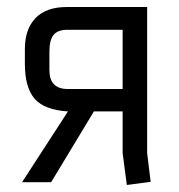

<svg xmlns="http://www.w3.org/2000/svg" viewBox="-20 -520 511 548"><path d="M400 -83 410 -1 342 8 330 -83V-202H248L126 0H43L174 -202Q107 -206 79 -238Q51 -270 51 -338V-380Q51 -437 81.5 -468.5Q112 -500 171 -500H400ZM173 -266H330V-435H173Q145 -435 133 -420.5Q121 -406 121 -372V-320Q121 -266 173 -266Z"/></svg>

Font: Strong
Style: Regular
Weight: 400
Designer: Roman Shchyukin (Gaslight Type Foundry)
Foundry: Cyreal (www.cyreal.org)
Version: Version 1.001